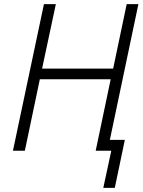

<svg xmlns="http://www.w3.org/2000/svg" viewBox="-20 -734 694 935"><path d="M483 181 522 0H446L519 -348H174L101 0H43L194 -714H252L185 -400H531L597 -714H654L515 -53H588L539 181Z"/></svg>

Font: Noto Sans Display Light
Style: Italic
Weight: 300
Italic angle: -12°
Designer: Monotype Design Team
Foundry: Monotype Imaging Inc.
Version: Version 2.003